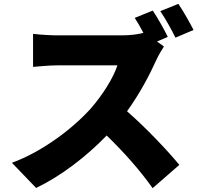

<svg xmlns="http://www.w3.org/2000/svg" viewBox="-20 -897 1040 999"><path d="M987 -741C970 -775 934 -839 908 -877L814 -839C840 -801 873 -742 893 -701ZM797 -681 853 -705C838 -737 801 -803 775 -842L681 -804C696 -781 712 -753 726 -726C702 -719 659 -713 614 -713H280C251 -713 187 -716 152 -721V-549C180 -551 235 -557 280 -557H591C570 -493 516 -405 451 -331C362 -232 204 -109 42 -50L168 81C299 18 430 -83 535 -192C625 -105 710 -9 774 82L913 -39C858 -107 738 -234 641 -318C706 -408 759 -508 792 -582C803 -607 824 -642 833 -655Z"/></svg>

Font: Noto Sans CJK KR Black
Style: Regular
Weight: 900
Designer: Ryoko NISHIZUKA (kana & ideographs); Paul D. Hunt (Latin, Greek & Cyrillic); Wenlong ZHANG (bopomofo); Sandoll Communica
Foundry: Adobe Systems Incorporated
Version: Version 1.004;PS 1.004;hotconv 1.0.82;makeotf.lib2.5.63406